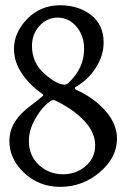

<svg xmlns="http://www.w3.org/2000/svg" viewBox="-20 -688 486 730"><path d="M101.6 -513.7Q101.6 -449.2 148.9 -407.7Q196.3 -366.2 225.6 -366.2Q233.4 -366.2 240.2 -373Q299.8 -427.7 299.8 -502.9Q299.8 -551.8 271 -586.4Q242.2 -621.1 198.2 -621.1H197.3Q157.2 -620.1 129.4 -588.9Q101.6 -557.6 101.6 -513.7ZM219.7 -25.4Q269.5 -25.4 305.7 -56.6Q341.8 -87.9 341.8 -135.7Q341.8 -183.6 302.2 -226.6Q262.7 -269.5 198.2 -301.8Q188.5 -307.6 182.6 -307.6Q173.8 -307.6 152.8 -288.1Q131.8 -268.6 110.8 -230Q89.8 -191.4 89.8 -151.4Q89.8 -96.7 127.9 -61Q166 -25.4 219.7 -25.4ZM209 22.5Q128.9 22.5 72.3 -30.3Q15.6 -83 15.6 -153.3Q15.6 -221.7 85 -277.3Q102.5 -291 124 -307.6Q144.5 -323.2 144.5 -326.2Q144.5 -329.1 139.6 -332Q92.8 -364.3 63 -408.7Q33.2 -453.1 33.2 -502Q33.2 -564.5 83.5 -616.2Q133.8 -668 209 -668Q278.3 -668 326.2 -630.9Q374 -593.8 374 -526.4Q374 -476.6 344.2 -430.2Q314.5 -383.8 267.6 -357.4Q264.6 -355.5 264.6 -351.6Q264.6 -350.6 267.6 -347.7Q338.9 -315.4 381.8 -265.6Q424.8 -215.8 424.8 -161.1Q424.8 -88.9 359.4 -33.2Q293.9 22.5 209 22.5Z"/></svg>

Font: Goudy Bookletter 1911
Style: Regular
Weight: 400
Version: Version 2010.07.03